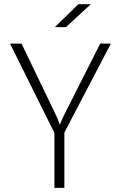

<svg xmlns="http://www.w3.org/2000/svg" viewBox="-20 -912 580 932"><path d="M244.1 -266.6 28.8 -700.2H84.5L252.9 -350.6Q255.9 -344.2 260.7 -331.8Q265.6 -319.3 270 -307.6H271.5Q273.4 -314.9 278.8 -327.4Q284.2 -339.8 289.6 -350.6L466.3 -700.2H518.1L292.5 -268.6V0H244.1ZM360.4 -891.6H420.9L299.8 -780.3H246.1Z"/></svg>

Font: DavidDev Light
Style: Regular
Weight: 300
Designer: David.dev
Foundry: David.dev
Version: Version 1.001;FEAKit 1.0